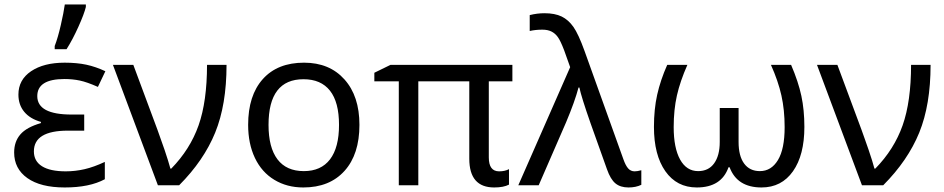

<svg xmlns="http://www.w3.org/2000/svg" viewBox="-20 -825 4205 855"><path d="M355 -314.9V-243.2H282.2Q130.9 -243.2 130.9 -150.9Q130.9 -107.4 167 -84.7Q203.1 -62 272.9 -62Q314.5 -62 356.2 -71.5Q397.9 -81.1 446.8 -104V-26.9Q378.9 9.8 268.1 9.8Q160.6 9.8 101.8 -32Q43 -73.7 43 -146Q43 -194.3 70.6 -226.3Q98.1 -258.3 162.1 -276.9V-282.2Q113.8 -295.9 87.9 -327.1Q62 -358.4 62 -403.8Q62 -469.7 118.4 -507.8Q174.8 -545.9 268.1 -545.9Q322.3 -545.9 364.5 -536.9Q406.7 -527.8 449.2 -507.8L416 -438Q367.7 -459.5 335.4 -466.3Q303.2 -473.1 267.1 -473.1Q146 -473.1 146 -397Q146 -314.9 298.8 -314.9ZM223.6 -620.1Q237.8 -656.7 250.7 -713.1Q263.7 -769.5 268.6 -805.2H362.3V-793.9Q355 -763.2 329.3 -706.1Q303.7 -648.9 276.4 -606H223.6Z M482.9 -536.1H573.7L681.2 -247.1Q687.5 -229 696 -205.3Q704.6 -181.6 712.9 -157.5Q721.2 -133.3 728 -111.1Q734.9 -88.9 738.8 -74.2H742.7Q826.7 -160.2 864.3 -266.8Q901.9 -373.5 901.9 -536.1H988.8Q988.8 -358.4 938.2 -234.4Q887.7 -110.4 777.8 0H683.1Z M1580.6 -269Q1580.6 -137.7 1514.2 -64Q1447.8 9.8 1330.6 9.8Q1257.8 9.8 1201.7 -24.2Q1145.5 -58.1 1115.2 -121.6Q1085 -185.1 1085 -269Q1085 -399.9 1150.4 -472.9Q1215.8 -545.9 1334 -545.9Q1447.3 -545.9 1513.9 -471.4Q1580.6 -397 1580.6 -269ZM1175.8 -269Q1175.8 -168 1215.6 -115.5Q1255.4 -63 1333 -63Q1409.7 -63 1449.7 -115.5Q1489.7 -168 1489.7 -269Q1489.7 -370.1 1449.5 -421.1Q1409.2 -472.2 1331.5 -472.2Q1175.8 -472.2 1175.8 -269Z M2202.6 -62Q2228.5 -62 2246.6 -71.8V-2.9Q2222.7 9.8 2180.7 9.8Q2069.8 9.8 2069.8 -118.2V-462.9H1842.8V0H1755.9V-462.9H1647V-501L1718.8 -536.1H2261.7V-462.9H2156.7V-124Q2156.7 -62 2202.6 -62Z M2288.1 0 2519 -525.9 2492.2 -601.1Q2475.6 -644.5 2463.6 -660.6Q2451.7 -676.8 2435.3 -684.8Q2418.9 -692.9 2395 -692.9Q2364.7 -692.9 2338.9 -687V-757.8Q2372.1 -766.1 2404.8 -766.1Q2450.7 -766.1 2481 -751.5Q2511.2 -736.8 2533.4 -705.3Q2555.7 -673.8 2583 -598.1L2755.9 -116.2Q2765.6 -88.4 2777.1 -75.2Q2788.6 -62 2806.2 -62Q2817.9 -62 2835.9 -66.9V-2Q2811.5 9.8 2778.8 9.8Q2742.7 9.8 2720.7 -8.3Q2698.7 -26.4 2683.1 -70.8L2609.9 -275.9Q2568.4 -394.5 2560.1 -435.1H2556.2Q2540 -373.5 2501 -280.8L2378.9 0Z M3083 9.8Q2993.7 9.8 2942.9 -62.5Q2892.1 -134.8 2892.1 -259.8Q2892.1 -338.4 2906.5 -403.1Q2920.9 -467.8 2951.2 -536.1H3041Q3008.8 -463.4 2994.4 -399.9Q2980 -336.4 2980 -258.8Q2980 -166.5 3008.5 -114.7Q3037.1 -63 3088.9 -63Q3135.3 -63 3160.2 -97.7Q3185.1 -132.3 3185.1 -192.9V-344.2H3269V-192.9Q3269 -130.4 3293.7 -96.7Q3318.4 -63 3363.8 -63Q3414.6 -63 3444.3 -112.3Q3474.1 -161.6 3474.1 -258.8Q3474.1 -335.4 3459.7 -399.9Q3445.3 -464.4 3413.1 -536.1H3502.9Q3535.2 -460.9 3548.6 -397.9Q3562 -335 3562 -259.8Q3562 -134.3 3511.2 -62.3Q3460.4 9.8 3371.1 9.8Q3262.7 9.8 3229 -80.1H3224.1Q3192.4 9.8 3083 9.8Z M3618.2 -536.1H3709L3816.4 -247.1Q3822.8 -229 3831.3 -205.3Q3839.8 -181.6 3848.1 -157.5Q3856.4 -133.3 3863.3 -111.1Q3870.1 -88.9 3874 -74.2H3877.9Q3961.9 -160.2 3999.5 -266.8Q4037.1 -373.5 4037.1 -536.1H4124Q4124 -358.4 4073.5 -234.4Q4022.9 -110.4 3913.1 0H3818.4Z"/></svg>

Font: NotoPenekeko
Style: Regular
Weight: 400
Designer: Monotype Design team
Foundry: Monotype Imaging Inc.
Version: Version 1.04